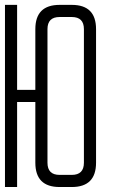

<svg xmlns="http://www.w3.org/2000/svg" viewBox="-20 -752 504 772"><path d="M366.2 -97.7V-634.8Q366.2 -732.4 268.6 -732.4H219.7Q122.1 -732.4 122.1 -634.8V-390.6H48.8V-732.4H0V0H48.8V-341.8H122.1V-97.7Q122.1 0 219.7 0H268.6Q366.2 0 366.2 -97.7ZM268.6 -683.6Q317.4 -683.6 317.4 -634.8V-97.7Q317.4 -48.8 268.6 -48.8H219.7Q170.9 -48.8 170.9 -97.7V-634.8Q170.9 -683.6 219.7 -683.6Z"/></svg>

Font: Daray
Style: Regular
Weight: 400
Designer: Maxim Raikov
Foundry: Maxim Raikov
Version: Version 1.00 May 24, 2021, initial release